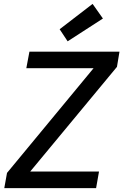

<svg xmlns="http://www.w3.org/2000/svg" viewBox="-20 -965 633 985"><path d="M2 0 16 -78 460 -615H115L131 -700H593L580 -622L135 -85H488L473 0ZM327 -753 286 -815 455 -945 508 -870Z"/></svg>

Font: DM Sans 10pt Medium
Style: Italic
Weight: 500
Italic angle: -10°
Version: Version 4.004;gftools[0.9.30]